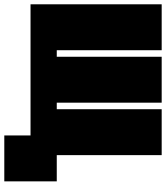

<svg xmlns="http://www.w3.org/2000/svg" viewBox="42 -708 790 915"><g transform="rotate(90 437.5 -250.0)"><path d="M218.8 -625V-125H250V-625H468.8V-125H500V-625H718.8V-125H843.8V125H625V0H0V-625Z"/></g></svg>

Font: CraftyPE
Style: Regular
Weight: 400
Designer: Erek Butcher
Foundry: Haunted Coop
Version: Version 0.018;April 4, 2024;FontCreator 15.0.0.2962 64-bit